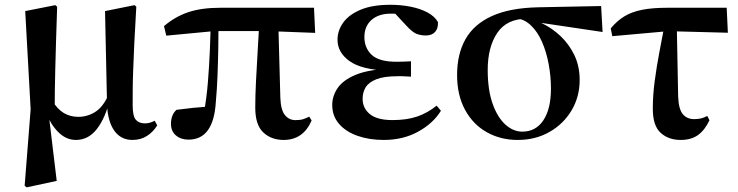

<svg xmlns="http://www.w3.org/2000/svg" viewBox="-20 -572 3103 807"><path d="M83.6 209.1 108.8 -112.8 86 -525.4 212.4 -550.4 220.2 -543.7Q217.4 -458.5 215.4 -394.8Q213.4 -331 212.3 -281.3Q211.2 -231.6 210.5 -190.3Q209.9 -148.9 209.9 -108.5L185.6 -84.9L218.4 188.3L92.4 215.4ZM537 16.2Q488.8 16.2 461.3 -21.4Q433.8 -59 429.9 -128.4V-132.1L421.5 -525.4L545.6 -550.4L552.9 -543.7Q547.4 -454.3 544.4 -388.6Q541.4 -323 539.7 -275.1Q537.9 -227.1 537.8 -192Q537.6 -156.9 537.6 -129.6Q537.6 -84 550.9 -68.7Q564.1 -53.4 589.1 -53.4Q601.9 -53.4 611.8 -56.8Q621.7 -60.2 630.3 -64.5L640.9 -45.1Q624.3 -17.8 598 -0.8Q571.7 16.2 537 16.2ZM299.1 16.2Q258.2 16.2 225.6 -16.1Q193 -48.4 174.6 -96.3H171.8L199.5 -148.8Q222.1 -112.1 249 -96.5Q275.8 -80.9 309.2 -80.9Q346.6 -80.9 378.9 -100.7Q411.2 -120.5 434.1 -169.2L445.7 -156.5H442.2Q423.5 -76.9 387.6 -30.4Q351.8 16.2 299.1 16.2Z M772.5 14.9Q740.3 14.9 719.4 -2.8Q698.6 -20.5 698.6 -51.8Q698.6 -69.5 704.1 -84.4Q709.6 -99.3 721.8 -110.4Q755.2 -114.9 789.4 -118.5Q823.7 -122 862.7 -124.7L836.8 -95.7Q848.4 -159.4 853.9 -227.7Q859.4 -296 862.1 -361.3Q864.8 -426.6 866.3 -482H898.5Q898.5 -431.1 897.5 -371.7Q896.5 -312.4 894.2 -253.3Q891.9 -194.3 887.1 -142.7Q882.4 -64.5 853.8 -24.8Q825.2 14.9 772.5 14.9ZM678.9 -422.1 669.3 -462.2Q715.5 -501.9 771.2 -520.7Q826.9 -539.4 905.8 -539.4H1299.8L1304.7 -433.8L1101.1 -441.5H883ZM1172.5 16.2Q1119.9 16.2 1086.4 -15.6Q1052.9 -47.4 1052.9 -119.3Q1052.9 -169 1055.9 -228.9Q1058.8 -288.8 1062.8 -353.8Q1066.7 -418.8 1070.2 -482H1149.6L1158.3 -160.9Q1160.3 -109.4 1177.6 -88.3Q1194.9 -67.1 1222.2 -67.1Q1241.2 -67.1 1253.7 -70.9Q1266.2 -74.7 1279.6 -81.7L1289.8 -65.8Q1272.4 -24.9 1242.8 -4.3Q1213.2 16.2 1172.5 16.2Z M1592.9 16.2Q1531.5 16.2 1482.4 -1.2Q1433.4 -18.5 1404.9 -51.5Q1376.4 -84.5 1376.4 -130.8Q1376.4 -168.4 1399 -201.7Q1421.6 -235 1473.8 -257.1Q1526 -279.1 1614.4 -283.1V-274.3Q1499.6 -278.8 1449.1 -315.2Q1398.6 -351.5 1398.6 -404.7Q1398.6 -443.9 1422.9 -477.5Q1447.2 -511 1496.6 -531.5Q1546.1 -551.9 1621 -551.9Q1665 -551.9 1705.7 -543.9Q1746.5 -535.8 1776.9 -519.6Q1807.3 -503.3 1820.7 -479.2Q1822.2 -452.9 1808.8 -437.9Q1795.4 -422.9 1770.1 -422.9Q1748.6 -422.9 1730.6 -429.9Q1712.7 -436.8 1686.2 -466.1L1623.2 -533.9L1684.5 -534.8L1706.7 -509.1Q1679.5 -511.9 1660.4 -513.3Q1641.2 -514.7 1623.4 -514.7Q1571.6 -514.7 1541.6 -488.3Q1511.6 -461.8 1511.6 -416.3Q1511.6 -370.3 1542.5 -341.3Q1573.5 -312.4 1646.1 -312.4Q1660.8 -312.4 1674.7 -312.9Q1688.7 -313.4 1707.4 -314.4V-249.8Q1684.3 -251.6 1672.5 -251.6Q1660.7 -251.6 1651.3 -251.6Q1594.7 -251.6 1562.6 -239.1Q1530.6 -226.7 1517.3 -205.6Q1504.1 -184.5 1504.1 -156.2Q1504.1 -117.7 1534.4 -92.5Q1564.7 -67.3 1630.1 -67.3Q1690.3 -67.3 1734 -82.4Q1777.6 -97.5 1815.2 -127.9L1833.3 -106.5Q1800.7 -53.4 1737.5 -18.6Q1674.3 16.2 1592.9 16.2Z M2155.5 16.2Q2083.9 16.2 2026.1 -16.3Q1968.3 -48.7 1934.8 -110.2Q1901.2 -171.8 1901.2 -257.1Q1901.2 -344.6 1936.4 -407.2Q1971.5 -469.7 2047 -504.3Q2122.4 -538.9 2243.5 -541.4L2506.6 -546.6L2512.7 -437.5L2224.8 -480.3L2197.9 -493.5Q2110.8 -494 2070.4 -434.2Q2029.9 -374.4 2029.9 -277.8Q2029.9 -194.4 2050.4 -136.5Q2070.8 -78.6 2104 -48.6Q2137.1 -18.7 2175.2 -18.7Q2232.3 -18.7 2264 -66.6Q2295.7 -114.5 2295.7 -199.6Q2295.7 -251.2 2286.1 -302.6Q2276.6 -354.1 2257.8 -396.8Q2239 -439.5 2210.4 -466.3Q2181.8 -493.2 2144.2 -495.5L2165.9 -504.5Q2211.2 -496.4 2255.6 -475.4Q2300 -454.4 2336.1 -420.2Q2372.3 -385.9 2394.4 -339.8Q2416.4 -293.6 2416.4 -235.7Q2416.4 -165.4 2382.5 -108.2Q2348.5 -51.1 2289.8 -17.5Q2231.1 16.2 2155.5 16.2Z M2553.6 -419.9 2546.9 -452.5Q2573.1 -484.3 2604.1 -503.2Q2635.2 -522.2 2678.8 -530.8Q2722.3 -539.4 2784.8 -539.4H3034.4L3039.3 -434.4L2788.7 -441ZM2840.7 16.2Q2789.6 16.2 2756.7 -13.8Q2723.8 -43.7 2723.8 -114.6Q2723.8 -171.5 2731.8 -231.4Q2739.8 -291.4 2750.9 -350Q2761.9 -408.6 2771.8 -459.8H2824.7L2830.4 -165.9Q2832.4 -113.3 2849.8 -92.3Q2867.3 -71.3 2897.5 -71.3Q2913.8 -71.3 2926.9 -74.4Q2940 -77.6 2952.8 -84.6L2962 -66.6Q2942.4 -24.9 2913.7 -4.3Q2885.1 16.2 2840.7 16.2Z"/></svg>

Font: Noto Serif JP
Style: Regular
Weight: 200
Designer: Ryoko NISHIZUKA 西塚涼子 (kana & ideographs); Frank Grießhammer (Latin, Greek & Cyrillic); Wenlong ZHANG 张文龙 (bopomofo); San
Foundry: Adobe
Version: Version 2.001;hotconv 1.1.0;makeotfexe 2.6.0